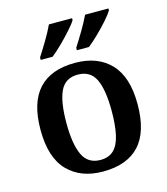

<svg xmlns="http://www.w3.org/2000/svg" viewBox="-115 -855 828 954"><g transform="rotate(-15 299.5 -378.0)"><path d="M298 10Q183 10 116.5 -59Q50 -128 50 -270Q50 -410 113.5 -479Q177 -548 301 -548Q417 -548 483 -479Q549 -410 549 -270Q549 -128 485.5 -59Q422 10 298 10ZM300 -49Q343 -49 368.5 -73.5Q394 -98 405 -148Q416 -198 416 -270Q416 -379 390 -433.5Q364 -488 299 -488Q235 -488 209 -433.5Q183 -379 183 -270Q183 -161 209.5 -105Q236 -49 300 -49ZM327 -619Q348 -651 372 -691.5Q396 -732 412 -766H532V-756Q522 -739 496.5 -710Q471 -681 441.5 -652.5Q412 -624 389 -606H327ZM141 -619Q162 -651 186 -691.5Q210 -732 226 -766H345V-756Q335 -739 309 -710Q283 -681 254 -652.5Q225 -624 202 -606H141Z"/></g></svg>

Font: Noto Serif Armenian SemiBold
Style: Regular
Weight: 600
Version: Version 2.007